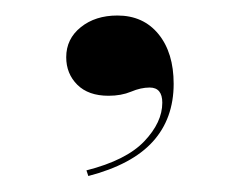

<svg xmlns="http://www.w3.org/2000/svg" viewBox="-20 -119 305 245"><path d="M92.7 105.6 90.3 98.4Q141.1 85.5 164.1 61.3Q187.1 37.1 187.1 12.1Q187.1 -7.3 171 -7.3Q159.7 -7.3 147.2 -2Q134.7 3.2 118.5 3.2Q92.7 3.2 78.6 -10.9Q64.5 -25 64.5 -46Q64.5 -69.4 83.1 -84.3Q101.6 -99.2 129.8 -99.2Q162.9 -99.2 182.3 -75.4Q201.6 -51.6 201.6 -12.1Q201.6 32.3 175 61.7Q148.4 91.1 92.7 105.6Z"/></svg>

Font: Playfair 144pt SemiExpanded Medium
Style: Regular
Weight: 500
Width: 6
Designer: Claus Eggers Sørensen
Foundry: Claus Eggers Sørensen
Version: Version 2.203